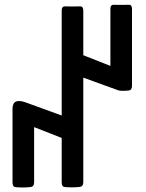

<svg xmlns="http://www.w3.org/2000/svg" viewBox="-20 -804 621 816"><path d="M541 -765.6V-439.5Q541 -420.9 527.3 -419.4Q513.7 -418 502 -418Q488.8 -418 483.4 -419.9L334 -474.1V-29.8Q334 -11.2 318.6 -9.5Q303.2 -7.8 284.4 -7.8Q265.6 -7.8 253.9 -9.3Q242.2 -10.7 242.2 -29.8V-217.8L125 -263.7V-29.3Q125 -10.7 109.4 -9Q93.8 -7.3 75.2 -7.3Q56.6 -7.3 44.9 -8.8Q33.2 -10.3 33.2 -29.3V-341.8Q33.2 -389.2 90.8 -368.2L242.2 -313V-758.8Q242.2 -777.3 256.3 -776.9Q270.5 -776.4 289.1 -776.4Q307.6 -776.4 320.8 -776.9Q334 -777.3 334 -758.8V-569.3L449.2 -523.9V-765.6Q449.2 -784.2 463.4 -783.7Q477.5 -783.2 496.1 -783.2Q514.6 -783.2 527.8 -783.7Q541 -784.2 541 -765.6Z"/></svg>

Font: Tonyukuk
Style: Regular
Weight: 400
Designer: facebook.com/biligbitig
Foundry: facebook.com/biligbitig
Version: Version 1.0